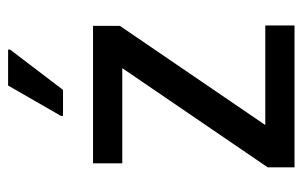

<svg xmlns="http://www.w3.org/2000/svg" viewBox="-160 -606 765 486"><g transform="rotate(-90 223.0 -362.5)"><path d="M43 0V-68L294 -436H53V-510H401V-442L150 -74H402V0ZM173 -586V-591L250 -725H341V-720L239 -586Z"/></g></svg>

Font: Saira Semi Condensed
Style: Regular
Weight: 400
Width: 4
Designer: Hector Gatti with collaboration of the Omnibus-Type team
Foundry: Omnibus-Type
Version: Version 1.001; ttfautohint (v1.8)